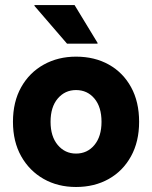

<svg xmlns="http://www.w3.org/2000/svg" viewBox="-20 -736 607 766"><path d="M283.3 10Q210.8 10 154.2 -22.1Q97.5 -54.2 64.6 -112.5Q31.7 -170.8 31.7 -250Q31.7 -330 64.6 -388.3Q97.5 -446.7 154.6 -478.3Q211.7 -510 283.3 -510Q357.5 -510 414.2 -478.3Q470.8 -446.7 502.9 -388.3Q535 -330 535 -250Q535 -170.8 502.5 -112.1Q470 -53.3 413.3 -21.7Q356.7 10 283.3 10ZM283.3 -123.3Q328.3 -123.3 356.7 -157.5Q385 -191.7 385 -250Q385 -309.2 356.7 -342.9Q328.3 -376.7 283.3 -376.7Q239.2 -376.7 210.4 -342.9Q181.7 -309.2 181.7 -250Q181.7 -191.7 210.4 -157.5Q239.2 -123.3 283.3 -123.3ZM247.5 -561.7 117.5 -712.5V-715.8H277.5L369.2 -565V-561.7Z"/></svg>

Font: Funnel Sans Light ExtraBold
Style: Regular
Weight: 800
Version: Version 1.000